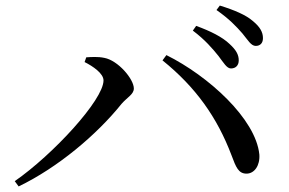

<svg xmlns="http://www.w3.org/2000/svg" viewBox="-20 -749 1040 690"><path d="M765 -548C784 -523 795 -503 810 -503C827 -503 838 -514 838 -532C838 -552 829 -569 805 -591C779 -616 737 -637 685 -656L673 -639C717 -606 744 -574 765 -548ZM851 -629C871 -605 882 -584 899 -584C915 -584 925 -594 925 -612C925 -633 915 -652 888 -674C864 -695 822 -713 770 -729L758 -713C805 -680 829 -654 851 -629ZM284 -526C314 -511 352 -485 352 -460C352 -390 170 -193 33 -98L47 -79C188 -147 328 -265 417 -376C437 -399 461 -410 461 -431C461 -465 404 -532 355 -541C332 -546 307 -544 290 -543ZM866 -125C894 -125 915 -154 912 -194C899 -322 729 -476 578 -551L564 -532C683 -436 760 -328 812 -191C828 -148 837 -125 866 -125Z"/></svg>

Font: Noto Serif HK Medium
Style: Regular
Weight: 500
Designer: Ryoko NISHIZUKA 西塚涼子 (kana & ideographs); Frank Grießhammer (Latin, Greek & Cyrillic); Wenlong ZHANG 张文龙 (bopomofo); San
Foundry: Adobe
Version: Version 2.001;hotconv 1.1.0;makeotfexe 2.6.0